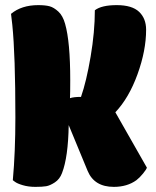

<svg xmlns="http://www.w3.org/2000/svg" viewBox="-20 -729 610 749"><path d="M234 -636Q254 -566 254 -416Q254 -365 253 -346Q267 -351 296 -351Q317 -411 333.5 -508Q350 -605 350 -689Q376 -709 435.5 -709Q495 -709 522.5 -683Q550 -657 550 -613Q550 -532 516.5 -439.5Q483 -347 430 -291L553 -75Q551 -68 538 -52Q525 -36 512 -26Q476 0 424 0Q348 0 322 -62L248 -241Q246 -116 222 -54Q213 -30 194 -17.5Q175 -5 160 -2.5Q145 0 118 0Q91 0 69 -6.5Q47 -13 38 -20L30 -26Q40 -136 40 -271Q40 -514 28 -632L23 -675Q64 -709 129 -709Q157 -709 173.5 -704.5Q190 -700 207.5 -684Q225 -668 234 -636Z"/></svg>

Font: Chela One Cyrilic
Style: Regular
Weight: 400
Designer: Miguel Hernandez
Foundry: LatinoType
Version: Version 1.001